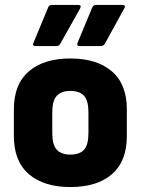

<svg xmlns="http://www.w3.org/2000/svg" viewBox="-20 -744 569 775"><path d="M264 11Q157 11 96.5 -41Q36 -93 36 -195V-303Q36 -404 96.5 -456Q157 -508 264 -508Q371 -508 431.5 -456Q492 -404 492 -303V-195Q492 -93 432 -41Q372 11 264 11ZM264 -120Q302 -120 319.5 -140Q337 -160 337 -207V-291Q337 -337 319.5 -357Q302 -377 264 -377Q227 -377 209 -357Q191 -337 191 -291V-207Q191 -160 209 -140Q227 -120 264 -120ZM124 -558Q109 -558 115 -571L174 -713Q177 -724 189 -724H295Q311 -724 303 -709L223 -567Q218 -558 208 -558ZM302 -558Q288 -558 293 -571L352 -713Q357 -724 368 -724H474Q490 -724 481 -709L403 -567Q397 -558 386 -558Z"/></svg>

Font: Sofia Sans Semi Condensed Black
Style: Regular
Weight: 900
Designer: Botio Nikoltchev, Ani Petrova
Foundry: lettersoup
Version: Version 4.100; ttfautohint (v1.8.4.7-5d5b)